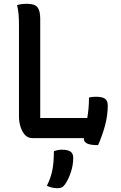

<svg xmlns="http://www.w3.org/2000/svg" viewBox="-20 -728 640 1012"><path d="M151 0Q127 0 111.5 -17Q96 -34 88 -60.5Q80 -87 80 -113V-594Q80 -627 78 -651.5Q76 -676 70 -701Q92 -708 122 -708Q164 -708 178 -689Q192 -670 192 -631V-106H440Q444 -129 446.5 -155.5Q449 -182 449 -214Q456 -216 465.5 -217Q475 -218 486 -218Q518 -218 533 -208Q548 -198 548 -172Q548 -118 533 -64Q518 -10 497 37Q457 37 439.5 28.5Q422 20 422 4Q422 2 422 0ZM264 69Q285 61 306 61Q337 61 351.5 71Q366 81 366 104Q366 142 353.5 179.5Q341 217 324 242Q315 255 306 259.5Q297 264 285 264Q252 264 227 251Q248 210 256 168.5Q264 127 264 69Z"/></svg>

Font: Recursive Mn Csl St Med
Style: Regular
Weight: 500
Monospace: yes
Version: Version 1.079;hotconv 1.0.112;makeotfexe 2.5.65598; ttfautoh